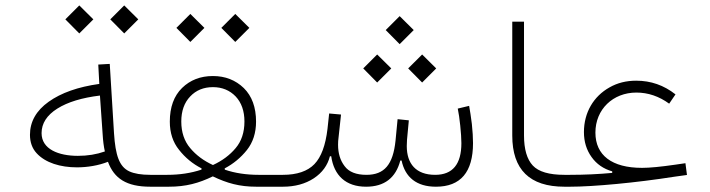

<svg xmlns="http://www.w3.org/2000/svg" viewBox="-20 -706 2686 726"><path d="M279.8 -579.6 333 -632.8 279.8 -685.5 227.1 -632.8ZM449.7 -579.6 502.9 -632.8 449.7 -685.5 397 -632.8ZM355.5 -388.7C274.9 -377.4 211.4 -355 164.1 -321.3C116.7 -287.6 93.3 -245.6 93.3 -196.3C93.3 -168.5 101.6 -145 118.2 -127C151.4 -90.3 208.5 -73.2 271 -73.2C310.5 -73.2 352.5 -80.1 388.2 -94.2C411.6 -31.2 458 0 548.3 0H548.8V-44.9H548.3C514.2 -44.9 487.8 -49.3 468.8 -58.1C431.2 -75.7 416.5 -118.2 411.1 -202.1L395 -464.4L351.6 -461.9ZM368.2 -197.3C369.6 -173.8 372.1 -152.8 376.5 -133.3C344.7 -122.1 311 -116.7 274.4 -116.7C201.7 -116.7 137.2 -141.6 137.2 -202.6C137.2 -239.3 157.2 -270.5 196.8 -295.4C236.3 -320.3 290 -336.4 357.9 -344.7Z M699.7 -547.4 752.9 -600.6 699.7 -653.3 647 -600.6ZM869.6 -547.4 922.9 -600.6 869.6 -653.3 816.9 -600.6ZM622.1 -246.1C622.1 -203.6 633.8 -168 657.2 -139.2C680.2 -109.9 708.5 -86.4 742.2 -69.3L741.7 -64.5C701.7 -51.3 658.7 -44.9 612.3 -44.9H548.8C541.5 -44.9 537.6 -37.6 537.6 -22.5C537.6 -7.3 541.5 0 548.8 0H618.2C683.1 0 731.4 -13.2 784.7 -39.1C838.9 -13.2 885.3 0 949.2 0H1021.5V-44.9H957.5C912.6 -44.9 867.7 -51.3 830.1 -64.5L829.6 -69.3C862.3 -86.4 890.6 -109.9 913.6 -138.7C936.5 -167.5 948.2 -203.6 948.2 -246.1C948.2 -300.3 932.6 -342.8 901.9 -373C870.6 -403.3 831.5 -418.5 785.2 -418.5C737.8 -418.5 699.2 -403.3 668.5 -373.5C637.7 -343.3 622.1 -300.8 622.1 -246.1ZM785.2 -82C750 -98.1 721.2 -119.6 699.2 -146C676.8 -172.4 665.5 -206.1 665.5 -246.6C665.5 -286.1 676.8 -317.9 699.2 -341.3C721.2 -364.7 750 -376.5 785.2 -376.5C819.8 -376.5 848.6 -364.7 871.1 -341.3C893.1 -317.9 904.3 -286.1 904.3 -246.6C904.3 -205.6 893.1 -171.9 871.1 -146C849.1 -119.6 820.3 -98.1 785.2 -82Z M1491.2 -539.1 1544.4 -592.3 1491.2 -645 1438.5 -592.3ZM1576.2 -394 1629.4 -447.3 1576.2 -500 1523.4 -447.3ZM1406.2 -394 1459.5 -447.3 1406.2 -500 1353.5 -447.3ZM1365.7 -44.9C1327.1 -44.9 1299.3 -55.7 1283.2 -77.6C1266.6 -99.1 1258.3 -126 1258.3 -158.7C1258.3 -168 1258.8 -177.2 1260.3 -187.5L1269.5 -272.9L1224.6 -276.9L1218.3 -218.3C1210.9 -156.7 1194.8 -112.3 1168.9 -85.4C1143.1 -58.6 1103 -44.9 1049.8 -44.9H1021.5C1014.2 -44.9 1010.3 -37.6 1010.3 -22.5C1010.3 -7.3 1014.2 0 1021.5 0H1049.8C1095.2 0 1134.3 -10.7 1166.5 -31.7C1198.2 -52.7 1218.8 -80.6 1227.5 -115.2H1232.4C1242.7 -42.5 1287.6 0 1364.3 0C1433.1 0 1476.6 -33.2 1493.7 -99.1H1498.5C1511.7 -36.1 1554.7 0 1628.4 0C1721.7 0 1768.6 -55.2 1768.6 -165C1768.6 -185.5 1767.1 -209.5 1764.2 -237.3C1760.7 -265.1 1757.3 -287.6 1753.9 -305.7L1710.9 -295.4C1717.8 -264.2 1724.6 -198.2 1724.6 -164.6C1724.6 -85 1691.4 -44.9 1625.5 -44.9C1552.7 -44.9 1518.1 -86.9 1518.1 -153.8C1518.1 -161.1 1518.6 -168.9 1519 -177.2L1525.9 -251L1483.4 -255.4L1475.6 -174.3C1466.3 -84 1433.6 -44.9 1365.7 -44.9Z M1917 -193.4C1917 -64.5 1982.9 0 2114.3 0H2114.7V-44.9H2114.3C2056.2 -44.9 2016.6 -56.6 1994.6 -80.1C1972.7 -103.5 1961.4 -141.6 1961.4 -193.8V-624H1917Z M2231.4 -204.6C2231.4 -292.5 2297.9 -356 2386.2 -356C2430.7 -356 2472.2 -341.8 2510.3 -314L2534.2 -349.1C2490.2 -383.8 2440.9 -400.9 2385.7 -400.9C2348.1 -400.9 2314.5 -392.6 2284.7 -375.5C2224.6 -341.8 2188 -280.8 2188 -206.5C2188 -169.9 2197.8 -138.7 2216.8 -112.3C2235.8 -85.4 2262.2 -67.4 2294.9 -58.1V-52.2C2243.2 -47.4 2189.9 -44.9 2135.3 -44.9H2114.7C2107.4 -44.9 2103.5 -37.6 2103.5 -22.5C2103.5 -7.3 2107.4 0 2114.7 0H2135.7C2223.6 0 2385.7 -15.1 2528.8 -37.6L2577.6 -44.4L2571.8 -88.9L2534.7 -83.5C2477.5 -75.2 2436.5 -71.3 2407.7 -71.3C2293.9 -71.3 2231.4 -118.7 2231.4 -204.6Z"/></svg>

Font: Estedad ExtraLight
Style: Regular
Weight: 200
Designer: Amin Abedi
Version: Version 7.3